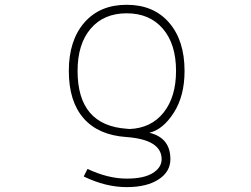

<svg xmlns="http://www.w3.org/2000/svg" viewBox="-20 -555 1040 794"><path d="M597.7 -5.9Q684.6 14.6 684.6 103.5Q684.6 155.3 635.7 187Q586.9 218.8 503.9 218.8Q417 218.8 326.2 174.8L341.8 143.6Q426.8 183.6 503.9 183.6Q575.2 183.6 611.8 160.6Q648.4 137.7 648.4 103.5Q648.4 22.5 502.9 11.7Q386.7 3.9 325.7 -65.9Q264.6 -135.7 264.6 -261.7Q264.6 -387.7 328.6 -461.4Q392.6 -535.2 503.9 -535.2Q615.2 -535.2 679.2 -461.4Q743.2 -387.7 743.2 -261.7Q743.2 -158.2 698.7 -88.9Q654.3 -19.5 597.7 -5.9ZM516.6 -21.5Q605.5 -25.4 656.7 -89.8Q708 -154.3 708 -261.7Q708 -373 653.3 -436.5Q598.6 -500 503.9 -500Q409.2 -500 355 -436.5Q300.8 -373 300.8 -261.7Q300.8 -36.1 504.9 -22.5Q506.8 -22.5 510.7 -22Q514.6 -21.5 516.6 -21.5Z"/></svg>

Font: Gen Shin Gothic Monospace ExtraLight
Style: Regular
Weight: 200
Designer: [Source Han Sans]
Ryoko NISHIZUKA  (kana & ideographs); Paul D. Hunt (Latin, Greek & Cyrillic); Wenlong ZHANG  (bopomofo
Version: Version 1.002.20150607